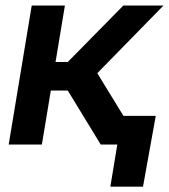

<svg xmlns="http://www.w3.org/2000/svg" viewBox="-20 -536 626 712"><path d="M12.2 0 97.7 -515.6H220.7L186 -306.2H231.4L437.5 -515.6H586.4L340.8 -264.6L502.9 0H353.5L231.4 -200.2H168.5L135.3 0ZM389.2 156.2 415 0H375L392.6 -106.4H557.6L510.3 156.2Z"/></svg>

Font: Inter Display SemiBold
Style: Italic
Weight: 600
Italic angle: -9.39999°
Designer: Rasmus Andersson
Foundry: rsms
Version: Version 4.000;git-a52131595